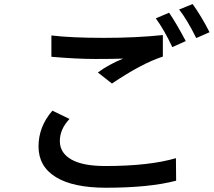

<svg xmlns="http://www.w3.org/2000/svg" viewBox="-20 -883 1040 932"><path d="M234.4 -345.7 317.4 -305.7Q270.5 -255.9 270.5 -198.2Q270.5 -140.6 326.2 -108.9Q381.8 -77.1 491.2 -77.1Q704.1 -77.1 834 -115.2L835 -5.9Q705.1 28.3 494.1 28.3Q335 28.3 251 -23.4Q167 -75.2 167 -171.9Q167 -268.6 234.4 -345.7ZM229.5 -607.4V-710.9Q326.2 -699.2 484.4 -699.2Q642.6 -699.2 770.5 -712.9V-608.4Q668 -575.2 523.4 -477.5L455.1 -531.2Q507.8 -570.3 578.1 -598.6Q533.2 -596.7 443.4 -596.7Q353.5 -596.7 229.5 -607.4ZM736.3 -793.9 800.8 -821.3Q835 -771.5 881.8 -683.6L816.4 -654.3Q778.3 -736.3 736.3 -793.9ZM849.6 -836.9 915 -863.3Q958 -803.7 997.1 -726.6L932.6 -698.2Q889.6 -785.2 849.6 -836.9Z"/></svg>

Font: GenEi Gothic M SemiBold
Style: Regular
Weight: 500
Designer: o_tamon (Modified); [Source Han Sans]
Ryoko NISHIZUKA  (kana & ideographs); Paul D. Hunt (Latin, Greek & Cyrillic); Wenl
Version: Version 1.1a;Original Version 1.004